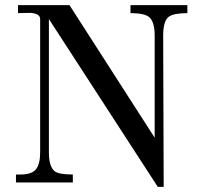

<svg xmlns="http://www.w3.org/2000/svg" viewBox="-20 -709 773 746"><path d="M708 -689V-658Q655 -658 636 -644Q614 -628 614 -571L616 17H593L170 -635V-117Q170 -62 192 -44Q208 -31 263 -31V0H42V-31H60Q103 -31 119.5 -51Q136 -71 136 -117V-635Q136 -656 99 -659L50 -658V-689H250L581 -174V-571Q581 -625 559 -643Q540 -658 487 -658V-689Z"/></svg>

Font: GFS Didot
Style: Regular
Weight: 400
Designer: Takis Katsoulidis and George D. Matthiopoulos
Foundry: Takis Katsoulidis and George D. Matthiopoulos
Version: Version 1.0